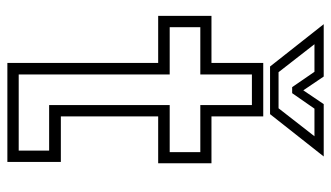

<svg xmlns="http://www.w3.org/2000/svg" viewBox="-204 -672 877 508"><g transform="rotate(90 234.0 -418.5)"><path d="M147 0V-399H22.5V-540H147V-677H288.5V-540H412.5V-399H288.5V-141.5H409V0ZM177.5 -30H379V-110.5H258.5V-429.5H383V-510.5H258.5V-647H177.5V-510.5H52.5V-429.5H177.5ZM156.5 -695 44.5 -837H183L219.5 -783L256 -837H394.5L282.5 -695ZM171.5 -717.5H267L341 -812.5H268L227 -753.5H211L170.5 -812.5H97.5Z"/></g></svg>

Font: Tourney Thin Light
Style: Regular
Weight: 300
Version: Version 1.015